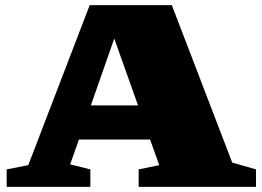

<svg xmlns="http://www.w3.org/2000/svg" viewBox="-20 -727 1020 747"><path d="M883.5 -94.5 976 -68V0H519.5V-68L599.5 -84.5L564 -184H287L253 -87.5L331.5 -68V0H6V-68L90 -84.5L329 -707H648.5ZM333.5 -317H517L424.5 -577Z"/></svg>

Font: Newsreader 6pt ExtraBold
Style: Regular
Weight: 800
Designer: Hugues Gentile
Foundry: Production Type
Version: Version 1.003; ttfautohint (v1.8.3)